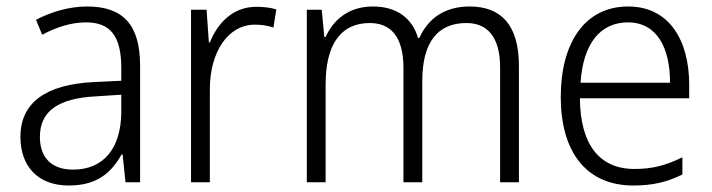

<svg xmlns="http://www.w3.org/2000/svg" viewBox="-20 -562 2196 592"><path d="M249 -542C192 -542 137 -525 91 -501L110 -455C156 -479 200 -493 245 -493C318 -493 354 -454 354 -352V-313L270 -309C122 -302 43 -246 43 -140C43 -49 97 10 192 10C279 10 323 -29 355 -86H358L367 0H412V-359C412 -485 360 -542 249 -542ZM277 -265 354 -270V-216C353 -105 300 -39 205 -39C142 -39 103 -73 103 -140C103 -219 159 -259 277 -265Z M770 -541C698 -541 651 -491 627 -431H624L617 -532H569V0H627V-287C627 -400 682 -486 766 -486C787 -486 806 -483 823 -477L832 -533C813 -539 791 -541 770 -541Z M1428 -542C1353 -542 1301 -507 1273 -445H1269C1251 -506 1203 -542 1130 -542C1055 -542 1008 -501 984 -448H980L972 -532H926V0H984V-302C984 -421 1028 -491 1120 -491C1184 -491 1224 -450 1224 -352V0H1282V-312C1282 -431 1329 -491 1418 -491C1482 -491 1522 -449 1522 -354V0H1580V-359C1580 -485 1525 -542 1428 -542Z M1917 -542C1783 -542 1709 -430 1709 -263C1709 -97 1785 10 1933 10C1993 10 2038 -1 2084 -24V-77C2033 -52 1992 -41 1936 -41C1828 -41 1769 -117 1768 -259H2105V-301C2105 -438 2043 -542 1917 -542ZM1916 -493C2006 -493 2046 -414 2046 -307H1770C1778 -429 1832 -493 1916 -493Z"/></svg>

Font: Noto Sans Bengali SemiCondensed Light
Style: Regular
Weight: 300
Width: 4
Designer: Joana Ranito - Universal Thirst; Jelle Bosma - Monotype Design Team
Foundry: Universal Thirst ehf.
Version: Version 3.000